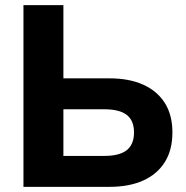

<svg xmlns="http://www.w3.org/2000/svg" viewBox="-20 -725 721 745"><path d="M71 0V-705H226V-421H405Q481 -421 535.5 -396.5Q590 -372 619.5 -325.5Q649 -279 649 -211Q649 -143 619.5 -96Q590 -49 535.5 -24.5Q481 0 405 0ZM226 -120H384Q444 -120 472 -142.5Q500 -165 500 -211Q500 -257 472 -279Q444 -301 384 -301H226Z"/></svg>

Font: Nunito Sans 12pt ExtraBold
Style: Regular
Weight: 800
Designer: Vernon Adams
Foundry: Vernon Adams
Version: Version 3.101;gftools[0.9.27]